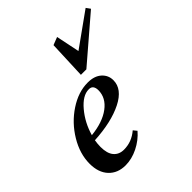

<svg xmlns="http://www.w3.org/2000/svg" viewBox="-194 -836 980 980"><g transform="rotate(-45 296.5 -345.5)"><path d="M318.4 -477.1 326.7 -683.1 369.1 -699.7 395.5 -571.8 577.1 -701.7 593.3 -679.2 357.9 -477.1ZM153.3 11.2Q96.7 11.2 62.7 -24.9Q28.8 -61 28.8 -124.5Q28.8 -195.8 71 -266.1Q113.3 -336.4 180.2 -380.6Q247.1 -424.8 314.9 -424.8Q362.8 -424.8 389.6 -400.6Q416.5 -376.5 416.5 -340.3Q416.5 -276.9 337.4 -237.1Q258.3 -197.3 132.8 -190.4Q128.9 -166 128.9 -146Q128.9 -98.6 148.9 -75Q168.9 -51.3 204.1 -51.3Q260.3 -51.3 305.2 -89.8L320.8 -70.8Q289.1 -33.7 243.7 -11.2Q198.2 11.2 153.3 11.2ZM293.9 -396.5Q250 -396.5 205.1 -343.3Q160.2 -290 140.1 -219.7Q225.6 -228.5 275.9 -266.1Q326.2 -303.7 326.2 -358.4Q326.2 -376.5 318.6 -386.7Q311 -397 293.9 -396.5Z"/></g></svg>

Font: Elstob 18pt SemiBold
Style: Italic
Weight: 600
Italic angle: -20°
Designer: Peter S. Baker
Version: Version 1.015